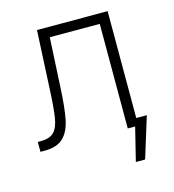

<svg xmlns="http://www.w3.org/2000/svg" viewBox="-103 -617 779 859"><g transform="rotate(-15 286.0 -187.5)"><path d="M20.5 -45.9H35.2Q76.7 -45.9 95.9 -66.2Q115.2 -86.4 122.3 -130.9Q129.4 -175.3 133.8 -273.4L146.5 -530.3H473.6V-35.2H522.5L463.9 154.3H420.9L459 0H424.8V-484.4H193.4L181.6 -258.8Q176.8 -160.6 166 -108.2Q155.3 -55.7 126.2 -27.8Q97.2 0 39.1 0H20.5Z"/></g></svg>

Font: Pretendard GOV ExtraLight
Style: Regular
Weight: 200
Designer: Base glyphs from Inter by Rasmus Andersson; Hangeul glyphs from Noto Sans CJK(Source Han Sans) by Jang Soo-young and Kan
Foundry: Kil Hyung-jin
Version: Version 1.309